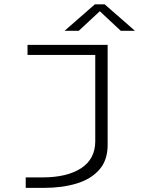

<svg xmlns="http://www.w3.org/2000/svg" viewBox="-20 -712 740 907"><path d="M101.5 175.5V126H181Q297 126 363.5 82.5Q430 39 430 -45V-452.5H110V-500H488.5V-27.5Q488.5 45 449 89.8Q409.5 134.5 341.5 155Q273.5 175.5 187.5 175.5ZM285 -566.5 428 -691.5H474.5L617.5 -566.5H550.5L451.5 -659L352 -566.5Z"/></svg>

Font: Trispace SemiExpanded ExtraLight
Style: Regular
Weight: 200
Width: 6
Designer: Tyler Finck
Foundry: Etcetera Type Company
Version: Version 1.210; ttfautohint (v1.8.3)